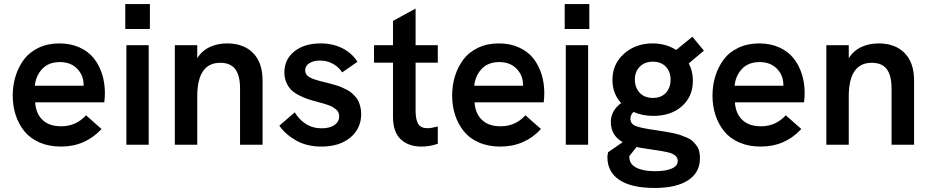

<svg xmlns="http://www.w3.org/2000/svg" viewBox="-20 -717 4606 951"><path d="M282 9Q222 9 175.2 -11.5Q128.5 -32 100.2 -67.5Q72 -103 57.5 -147.8Q43 -192.5 43 -243.5Q43 -294 57 -339.5Q71 -385 98.2 -421.8Q125.5 -458.5 171 -480.2Q216.5 -502 274 -502Q329.5 -502 373.5 -482.2Q417.5 -462.5 444.5 -428.5Q471.5 -394.5 485.5 -350.5Q499.5 -306.5 499.5 -256Q499.5 -235.5 496.5 -210H154Q158 -154 191 -122.8Q224 -91.5 283 -91.5Q357 -91.5 406 -146L483 -78Q402.5 9 282 9ZM152.5 -292.5H394V-297.5Q394 -344 362 -376.8Q330 -409.5 276.5 -409.5Q221 -409.5 189.2 -375.8Q157.5 -342 152.5 -292.5Z M606 0V-493H716.5V0ZM600.5 -573.5V-697H722.5V-573.5Z M846 0V-493H957V-429Q980.5 -466 1019.2 -484Q1058 -502 1104 -502Q1187 -502 1233.8 -454.2Q1280.5 -406.5 1280.5 -319V0H1169V-278Q1169 -343.5 1145 -374.8Q1121 -406 1071 -406Q957 -406 957 -239.5V0Z M1572.5 9Q1499.5 9 1446.5 -21.2Q1393.5 -51.5 1363.5 -94.5L1440 -160.5Q1460 -126 1494 -103.8Q1528 -81.5 1573.5 -81.5Q1613.5 -81.5 1636.8 -97.8Q1660 -114 1660 -140Q1660 -150.5 1656.5 -159.2Q1653 -168 1644.8 -174.8Q1636.5 -181.5 1629 -186.2Q1621.5 -191 1606.5 -196.2Q1591.5 -201.5 1582.2 -204.2Q1573 -207 1554 -212Q1525 -219.5 1505.5 -226Q1486 -232.5 1461.8 -244.8Q1437.5 -257 1423 -271.2Q1408.5 -285.5 1398.5 -308Q1388.5 -330.5 1388.5 -358Q1388.5 -423 1438 -462.5Q1487.5 -502 1568.5 -502Q1627.5 -502 1675 -478.5Q1722.5 -455 1750.5 -411L1675 -358.5Q1657 -386 1628.2 -401.5Q1599.5 -417 1565 -417Q1533 -417 1512.2 -404Q1491.5 -391 1491.5 -368.5Q1491.5 -347 1512.5 -334.8Q1533.5 -322.5 1585.5 -310.5Q1603.5 -306 1613.2 -303.5Q1623 -301 1640.8 -295.8Q1658.5 -290.5 1669 -286Q1679.5 -281.5 1694.8 -274Q1710 -266.5 1719.2 -258.8Q1728.5 -251 1739 -239.8Q1749.5 -228.5 1755.2 -216Q1761 -203.5 1765 -187.2Q1769 -171 1769 -152.5Q1769 -80 1715 -35.5Q1661 9 1572.5 9Z M2066.5 9Q2004 9 1965.2 -26.8Q1926.5 -62.5 1926.5 -138.5V-406.5H1832.5V-493H1926.5V-613.5L2038.5 -674.5V-493H2148.5V-406.5H2038.5V-169Q2038.5 -124.5 2051.5 -103.2Q2064.5 -82 2096.5 -82Q2117 -82 2148.5 -90.5V-5Q2110.5 9 2066.5 9Z M2458.5 9Q2398.5 9 2351.8 -11.5Q2305 -32 2276.8 -67.5Q2248.5 -103 2234 -147.8Q2219.5 -192.5 2219.5 -243.5Q2219.5 -294 2233.5 -339.5Q2247.5 -385 2274.8 -421.8Q2302 -458.5 2347.5 -480.2Q2393 -502 2450.5 -502Q2506 -502 2550 -482.2Q2594 -462.5 2621 -428.5Q2648 -394.5 2662 -350.5Q2676 -306.5 2676 -256Q2676 -235.5 2673 -210H2330.5Q2334.5 -154 2367.5 -122.8Q2400.5 -91.5 2459.5 -91.5Q2533.5 -91.5 2582.5 -146L2659.5 -78Q2579 9 2458.5 9ZM2329 -292.5H2570.5V-297.5Q2570.5 -344 2538.5 -376.8Q2506.5 -409.5 2453 -409.5Q2397.5 -409.5 2365.8 -375.8Q2334 -342 2329 -292.5Z M2782.5 0V-493H2893V0ZM2777 -573.5V-697H2899V-573.5Z M3223 214Q3108 214 3048.2 174.5Q2988.5 135 2988.5 61Q2988.5 52 2992 37L3064.5 -13Q3005.5 -46 3005.5 -112.5Q3005.5 -168.5 3056.5 -206.5Q3013.5 -253.5 3013.5 -321Q3013.5 -400.5 3071.2 -451.2Q3129 -502 3212.5 -502Q3278 -502 3329 -469.5L3409.5 -535L3466.5 -466L3391.5 -403Q3412 -364.5 3412 -317.5Q3412 -239 3357.8 -191Q3303.5 -143 3216.5 -143Q3162.5 -143 3118 -162.5Q3102.5 -148.5 3102.5 -129.5Q3102.5 -104 3127.2 -93.5Q3152 -83 3223 -73Q3252 -68.5 3269.8 -65.8Q3287.5 -63 3311.8 -58Q3336 -53 3350.8 -47.8Q3365.5 -42.5 3383 -35Q3400.5 -27.5 3410.5 -18Q3420.5 -8.5 3429.8 3.8Q3439 16 3443 31.8Q3447 47.5 3447 66.5Q3447 137.5 3388.5 175.8Q3330 214 3223 214ZM3097 56.5Q3096.5 61 3097.5 65.5Q3099.5 98 3133.8 114.5Q3168 131 3225 131Q3275.5 131 3306.2 118.2Q3337 105.5 3337 80Q3337 53 3299.5 40.5Q3276.5 33 3194.5 21.5Q3152.5 15.5 3133 11ZM3124.5 -323Q3124.5 -283.5 3148.2 -257.8Q3172 -232 3214 -232Q3255.5 -232 3278.5 -257.5Q3301.5 -283 3301.5 -322.5Q3301.5 -362 3277.8 -386.8Q3254 -411.5 3214 -411.5Q3173.5 -411.5 3149 -386.8Q3124.5 -362 3124.5 -323Z M3748 9Q3688 9 3641.2 -11.5Q3594.5 -32 3566.2 -67.5Q3538 -103 3523.5 -147.8Q3509 -192.5 3509 -243.5Q3509 -294 3523 -339.5Q3537 -385 3564.2 -421.8Q3591.5 -458.5 3637 -480.2Q3682.5 -502 3740 -502Q3795.5 -502 3839.5 -482.2Q3883.5 -462.5 3910.5 -428.5Q3937.5 -394.5 3951.5 -350.5Q3965.5 -306.5 3965.5 -256Q3965.5 -235.5 3962.5 -210H3620Q3624 -154 3657 -122.8Q3690 -91.5 3749 -91.5Q3823 -91.5 3872 -146L3949 -78Q3868.5 9 3748 9ZM3618.5 -292.5H3860V-297.5Q3860 -344 3828 -376.8Q3796 -409.5 3742.5 -409.5Q3687 -409.5 3655.2 -375.8Q3623.5 -342 3618.5 -292.5Z M4073 0V-493H4184V-429Q4207.5 -466 4246.2 -484Q4285 -502 4331 -502Q4414 -502 4460.8 -454.2Q4507.5 -406.5 4507.5 -319V0H4396V-278Q4396 -343.5 4372 -374.8Q4348 -406 4298 -406Q4184 -406 4184 -239.5V0Z"/></svg>

Font: HK Grotesk SemiBold
Style: Regular
Weight: 600
Designer: Alfredo Marco Pradil
Foundry: Hanken Design Co.
Version: Version 3.001;FEAKit 1.0